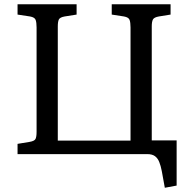

<svg xmlns="http://www.w3.org/2000/svg" viewBox="-20 -720 895 897"><path d="M750 157.2 735.8 79.1Q731 54.2 723.9 36.6Q716.8 19 703.9 9.5Q690.9 0 668 0H62V-47.9L118.2 -57.1Q141.1 -61 146 -71Q150.9 -81.1 150.9 -104V-591.8Q150.9 -614.7 146.5 -627Q142.1 -639.2 120.1 -643.1L62 -651.9V-700.2H337.9V-651.9L282.2 -643.1Q260.3 -639.2 255.1 -629.2Q250 -619.1 250 -596.2V-63H589.8V-591.8Q589.8 -614.7 585.4 -627Q581.1 -639.2 559.1 -643.1L502 -651.9V-700.2H776.9V-651.9L722.2 -643.1Q700.2 -639.2 694.6 -629.2Q689 -619.1 689 -596.2V-64H805.2V147Z"/></svg>

Font: Literata
Style: Regular
Weight: 400
Designer: Latin by Veronika Burian and Jose Scaglione. Greek by Irene Vlachou. Cyrillic by Vera Evstafieva.
Foundry: TypeTogether
Version: Version 3.002